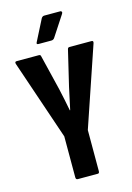

<svg xmlns="http://www.w3.org/2000/svg" viewBox="-126 -905 668 969"><g transform="rotate(-15 207.5 -420.5)"><path d="M156 0Q146 0 146 -12V-226L5 -641Q0 -655 12 -655H128Q137 -655 138 -647L183 -462Q189 -433 195.5 -404Q202 -375 207 -346H209Q215 -375 221.5 -404Q228 -433 234 -462L278 -647Q280 -655 288 -655H403Q415 -655 410 -641L269 -226V-12Q269 0 261 0ZM141 -710Q128 -710 135 -722L191 -832Q197 -841 206 -841H290Q295 -841 297 -836.5Q299 -832 295 -826L225 -719Q219 -710 208 -710Z"/></g></svg>

Font: Sofia Sans Extra Condensed ExtraBold
Style: Regular
Weight: 800
Designer: Botio Nikoltchev, Ani Petrova
Foundry: lettersoup
Version: Version 4.101; ttfautohint (v1.8.4.7-5d5b)